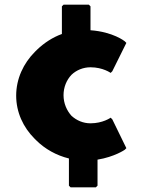

<svg xmlns="http://www.w3.org/2000/svg" viewBox="-20 -663 608 819"><path d="M274 129 281 136H389L396 129V18C469 6 512 -24 512 -24L519 -31L459 -154L452 -161C452 -161 419 -137 366 -137C335 -137 307 -149 285 -169C265 -191 251 -222 251 -257C251 -291 264 -322 285 -344C306 -364 335 -376 366 -376C419 -376 452 -352 452 -352L459 -359L519 -480L512 -487C512 -487 463 -527 366 -534V-636L359 -643H251L244 -636V-518C205 -504 168 -480 137 -450L136 -449L129 -442C80 -393 49 -327 49 -255C49 -184 79 -120 127 -72L134 -65C172 -27 221 0 274 13Z"/></svg>

Font: Hussar Woodtype
Style: Blk
Weight: 900
Foundry: Cannot Into Space Fonts
Version: Version 1.07